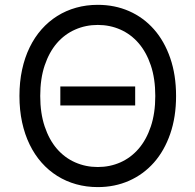

<svg xmlns="http://www.w3.org/2000/svg" viewBox="-20 -757 801 787"><path d="M701.7 -363.6Q701.7 -277.3 677.7 -208.3Q653.8 -139.2 611 -90.7Q568.2 -42.3 509.4 -16.2Q450.6 9.9 380.7 9.9Q334.2 9.9 292.3 -1.8Q250.4 -13.5 214.7 -35.9Q179 -58.2 150.4 -90.6Q121.8 -122.9 101.6 -164.4Q81.3 -206 70.5 -256Q59.7 -306.1 59.7 -363.6Q59.7 -421.2 70.5 -471.2Q81.3 -521.3 101.6 -562.9Q121.8 -604.4 150.4 -636.7Q179 -669 214.7 -691.4Q250.4 -713.8 292.3 -725.5Q334.2 -737.2 380.7 -737.2Q450.6 -737.2 509.4 -711.3Q568.2 -685.4 611 -636.9Q653.8 -588.4 677.7 -519.2Q701.7 -449.9 701.7 -363.6ZM616.5 -363.6Q616.5 -434.7 598.2 -489Q579.9 -543.3 548.1 -580.1Q516.3 -616.8 473.4 -635.8Q430.4 -654.8 380.7 -654.8Q331.3 -654.8 288.2 -635.8Q245 -616.8 213.2 -580.1Q181.5 -543.3 163.2 -489Q144.9 -434.7 144.9 -363.6Q144.9 -293 163.2 -238.5Q181.5 -183.9 213.2 -147.2Q245 -110.4 288.2 -91.4Q331.3 -72.4 380.7 -72.4Q430.4 -72.4 473.4 -91.4Q516.3 -110.4 548.1 -147.2Q579.9 -183.9 598.2 -238.5Q616.5 -293 616.5 -363.6ZM534.1 -324.6H227.3V-402.7H534.1Z"/></svg>

Font: Fast_Sans-Dotted
Style: Regular
Weight: 400
Version: Version 3.018